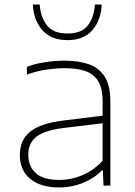

<svg xmlns="http://www.w3.org/2000/svg" viewBox="-20 -814 593 842"><path d="M239 8Q157.5 8 112.2 -29.8Q67 -67.5 67 -134Q67 -200 112.5 -236.8Q158 -273.5 262 -286L430 -306.5V-368Q430 -427 410.2 -458.8Q390.5 -490.5 353.2 -502.8Q316 -515 263 -515Q228 -515 185.2 -509Q142.5 -503 98 -487V-521Q133.5 -534.5 177.2 -541.2Q221 -548 262 -548Q325.5 -548 370.8 -531.8Q416 -515.5 440 -476.5Q464 -437.5 464 -369V0H434L431 -67H427Q396.5 -34 346 -13Q295.5 8 239 8ZM104 -136Q104 -84.5 136.8 -54.8Q169.5 -25 239 -25Q292.5 -25 341.8 -46Q391 -67 430 -109V-273.5L261 -253Q175.5 -242.5 139.8 -214.5Q104 -186.5 104 -136ZM276 -638Q203.5 -638 165.2 -682.2Q127 -726.5 124 -794H154Q158 -738.5 186 -702.8Q214 -667 276 -667Q338.5 -667 365.5 -702.8Q392.5 -738.5 396 -794H426Q423 -726 385.5 -682Q348 -638 276 -638Z"/></svg>

Font: Encode Sans Exp Th
Style: Regular
Weight: 100
Width: 7
Designer: Multiple Designers
Foundry: Impallari Type
Version: Version 3.002; ttfautohint (v1.8.3) -l 8 -r 50 -G 200 -x 14 